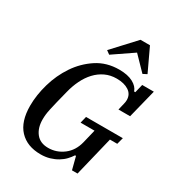

<svg xmlns="http://www.w3.org/2000/svg" viewBox="-220 -1080 1134 1229"><g transform="rotate(30 347.5 -465.5)"><path d="M267 12Q167 12 110.5 -48Q54 -108 54 -225Q54 -303 78.5 -388.5Q103 -474 151 -545.5Q199 -617 270 -663.5Q341 -710 434 -710Q497 -710 536 -689Q575 -668 585 -636H594L609 -698H695L642 -486H556L568 -536Q570 -543 571 -550.5Q572 -558 572 -565Q572 -607 538 -629.5Q504 -652 448 -652Q402 -652 364 -634Q326 -616 296.5 -584.5Q267 -553 246 -510Q225 -467 213 -418Q199 -364 190.5 -328.5Q182 -293 176.5 -268Q171 -243 169 -225Q167 -207 167 -189Q167 -126 198 -87Q229 -48 288 -48Q350 -48 400 -86Q450 -124 467 -193L491 -292H388L400 -341H672L659 -292H605L534 0H493L469 -93H462Q450 -74 432 -55Q414 -36 389 -21Q364 -6 333.5 3Q303 12 267 12ZM303 -779 455 -943H525L604 -775L575 -760L477 -861L329 -760Z"/></g></svg>

Font: IBM Plex Serif Medium
Style: Italic
Weight: 500
Italic angle: -14°
Designer: Mike Abbink, Paul van der Laan, Pieter van Rosmalen
Foundry: Bold Monday
Version: Version 2.5